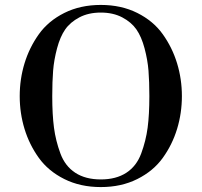

<svg xmlns="http://www.w3.org/2000/svg" viewBox="-20 -747 818 779"><path d="M79.5 -224Q60 -288 60 -357Q60 -426 79.5 -490Q99 -554 137.5 -608Q176 -662 241 -694.5Q306 -727 389 -727Q472 -727 537 -694.5Q602 -662 640.5 -608Q679 -554 698.5 -490Q718 -426 718 -357Q718 -288 698.5 -224Q679 -160 640.5 -106.5Q602 -53 537 -20.5Q472 12 389 12Q306 12 241 -20.5Q176 -53 137.5 -106.5Q99 -160 79.5 -224ZM586 -357Q586 -416 582.5 -460Q579 -504 566.5 -551Q554 -598 533.5 -627.5Q513 -657 476 -676.5Q439 -696 389 -696Q339 -696 302 -676.5Q265 -657 244.5 -627.5Q224 -598 211.5 -551Q199 -504 195.5 -460Q192 -416 192 -357Q192 -282 199 -229Q206 -176 225 -124.5Q244 -73 285.5 -46Q327 -19 389 -19Q451 -19 492.5 -46Q534 -73 553 -124.5Q572 -176 579 -229Q586 -282 586 -357Z"/></svg>

Font: Justus
Style: Versalitas
Weight: 400
Version: Version 001.001